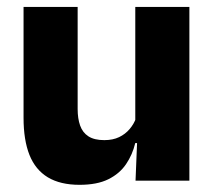

<svg xmlns="http://www.w3.org/2000/svg" viewBox="-20 -511 606 543"><path d="M199.6 -491.4V-202.7Q199.6 -175.7 206.6 -155.9Q213.6 -136.1 230.1 -125.4Q246.7 -114.7 275 -114.7Q299.1 -114.7 316.9 -123.2Q334.6 -131.7 346.7 -146.1Q358.9 -160.5 365 -177.9L388.7 -106.4H362.5Q354.7 -73.5 336.4 -46.6Q318.1 -19.7 286.3 -4Q254.5 11.7 205.1 11.7Q150.6 11.7 115.3 -9.5Q80.1 -30.8 63.3 -72.9Q46.6 -115 46.6 -178.1V-491.4ZM515.6 -491.4V0H363.3L368.3 -122.9L362.6 -137.2V-491.4Z"/></svg>

Font: Anek Gujarati Medium
Style: Regular
Weight: 500
Designer: Mrunmayee Ghaisas (Gujarati), Yesha Goshar (Latin)
Foundry: Ek Type
Version: Version 1.003